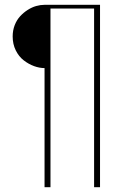

<svg xmlns="http://www.w3.org/2000/svg" viewBox="-20 -653 506 806"><path d="M399.9 -632.8V132.8H375V-617.2H191.9V132.8H167V-367.2Q145.5 -367.2 122.8 -375.5Q100.1 -383.8 79.6 -399.7Q59.1 -415.5 46.1 -441.7Q33.2 -467.8 33.2 -500Q33.2 -525.4 41.7 -547.4Q50.3 -569.3 64.5 -584.7Q78.6 -600.1 96.2 -611.3Q113.8 -622.6 131.8 -627.7Q149.9 -632.8 167 -632.8Z"/></svg>

Font: Resagokr
Style: Light
Weight: 300
Designer: gluk
Foundry: gluk
Version: Version 0.95